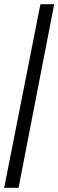

<svg xmlns="http://www.w3.org/2000/svg" viewBox="-20 -780 280 921"><path d="M0 121 174 -760H240L69 121Z"/></svg>

Font: Noto Serif Khmer ExtraCondensed Black
Style: Regular
Weight: 900
Width: 2
Designer: Danh Hong and the Monotype Design Team
Foundry: Monotype Imaging Inc.
Version: Version 2.004